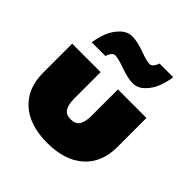

<svg xmlns="http://www.w3.org/2000/svg" viewBox="-175 -775 923 923"><g transform="rotate(45 286.5 -314.0)"><path d="M214 -517.5Q203 -517.5 194.8 -506.5Q186.5 -495.5 183 -481.5H90Q95 -519 108.5 -553.2Q122 -587.5 148.5 -613.8Q175 -640 208.5 -640Q243 -640 291.8 -622Q340.5 -604 360 -604Q371 -604 379.8 -615.2Q388.5 -626.5 392.5 -640H485.5Q480.5 -602.5 467.2 -568.2Q454 -534 427.8 -507.8Q401.5 -481.5 368 -481.5Q334 -481.5 285 -499.5Q236 -517.5 214 -517.5ZM221.5 -232Q221.5 -191 234.5 -169.5Q247.5 -148 280 -148Q313 -148 326 -169.2Q339 -190.5 339 -232V-410.5H533V-213Q533 -107.5 466.5 -47.8Q400 12 280 12Q160.5 12 94.2 -47.8Q28 -107.5 28 -213V-410.5H221.5Z"/></g></svg>

Font: League Spartan Black
Style: Regular
Weight: 900
Foundry: The League of Moveable Type
Version: Version 2.002